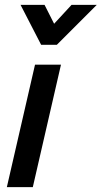

<svg xmlns="http://www.w3.org/2000/svg" viewBox="-20 -764 415 784"><path d="M114 0H8L123 -500H229ZM212 -581H148L64 -744H162L201 -667L272 -744H375Z"/></svg>

Font: Storia Sans SemiBold
Style: Italic
Weight: 600
Italic angle: -13°
Designer: Campivisivi
Foundry: Accademia di Belle Arti di Urbino and students of MA course of Visual design
Version: Version 60.001;May 25, 2020;FontCreator 12.0.0.2522 64-bit